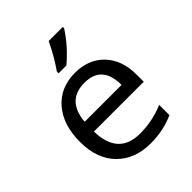

<svg xmlns="http://www.w3.org/2000/svg" viewBox="-215 -893 1030 1030"><g transform="rotate(-45 300.0 -378.0)"><path d="M535.2 -251H157.2Q161.1 -67.9 325.2 -67.9Q420.4 -67.9 505.9 -105V-26.9Q424.8 9.8 328.1 9.8Q208.5 9.8 136.7 -63.2Q64.9 -136.2 64.9 -264.2Q64.9 -394 131.1 -470Q197.3 -545.9 308.1 -545.9Q411.6 -545.9 473.4 -480.5Q535.2 -415 535.2 -306.2ZM159.2 -323.2H439Q439 -472.2 306.2 -472.2Q171.9 -472.2 159.2 -323.2ZM244.1 -619.1Q290 -684.1 329.1 -766.1H436V-755.9Q381.3 -671.4 303.2 -606H244.1Z"/></g></svg>

Font: WenQuanYi Micro Hei Mono
Style: Regular
Weight: 400
Foundry: Ascender Corporation
Version: Version 0.2.0-beta